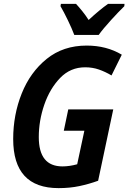

<svg xmlns="http://www.w3.org/2000/svg" viewBox="-20 -960 662 990"><path d="M489 -780Q511 -811 552.5 -856.5Q594 -902 621 -928L622 -940H537Q493 -909 437 -857Q421 -882 403.5 -903.5Q386 -925 372 -940H294L292 -928Q309 -899 330 -855.5Q351 -812 363 -780ZM486 -28 564 -396H332L309 -286H415L378 -113Q338 -102 302 -102Q180 -102 180 -253Q180 -338 208.5 -420.5Q237 -503 290 -558Q343 -613 419 -613Q457 -613 490 -601.5Q523 -590 555 -571L608 -678Q529 -725 427 -725Q306 -725 221 -656.5Q136 -588 92 -478Q48 -368 48 -243Q48 10 282 10Q340 10 389.5 -0.5Q439 -11 486 -28Z"/></svg>

Font: Noto Sans UI SemiCondensed
Style: Bold Italic
Weight: 700
Width: 4
Designer: Monotype Design Team
Foundry: Monotype Imaging Inc.
Version: 1.001